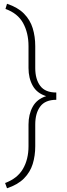

<svg xmlns="http://www.w3.org/2000/svg" viewBox="-20 -800 361 1029"><path d="M168.9 -435.5Q168.9 -375.5 195.6 -339.8Q222.2 -304.2 281.7 -304.2V-265.1Q222.2 -265.1 195.6 -229.2Q168.9 -193.4 168.9 -132.8V-16.6Q168.9 34.7 155.3 78.9Q141.6 123 108.4 156.5Q75.2 189.9 17.6 209L7.3 180.7Q72.8 156.7 102.8 105.5Q132.8 54.2 132.8 -16.6V-132.8Q132.8 -187 155.3 -228Q177.7 -269 227.5 -284.7Q177.7 -300.3 155.3 -340.8Q132.8 -381.3 132.8 -435.5V-552.7Q132.8 -623.5 103.8 -676.3Q74.7 -729 9.3 -752L17.6 -779.8Q75.2 -760.7 108.4 -727.1Q141.6 -693.4 155.3 -648.7Q168.9 -604 168.9 -552.7Z"/></svg>

Font: Robert Sans ExtraLight
Style: Regular
Weight: 250
Designer: Christian Robertson (extended by Adam Twardoch)
Foundry: Google
Version: Version 12.135;April 2, 2019;FontCreator 11.5.0.2425 64-bit;